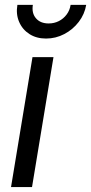

<svg xmlns="http://www.w3.org/2000/svg" viewBox="-20 -762 371 782"><path d="M24.9 0 112.3 -529.3H197.8L110.4 0ZM167.5 -605Q128.4 -605 99.9 -623.3Q71.3 -641.6 57.9 -672.9Q44.4 -704.1 50.8 -742.2H113.8Q108.4 -708.5 126.5 -687.5Q144.5 -666.5 178.2 -666.5Q200.7 -666.5 219.5 -676Q238.3 -685.5 251.2 -702.6Q264.2 -719.7 267.6 -742.2H331.1Q324.7 -704.1 300.8 -672.9Q276.9 -641.6 241.9 -623.3Q207 -605 167.5 -605Z"/></svg>

Font: Inter 24pt
Style: Italic
Weight: 400
Italic angle: -9.3988°
Designer: Rasmus Andersson
Foundry: rsms
Version: Version 4.001;git-66647c0bb